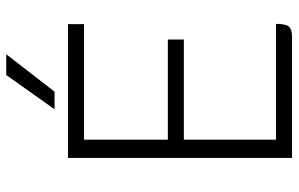

<svg xmlns="http://www.w3.org/2000/svg" viewBox="-186 -746 933 600"><g transform="rotate(-90 280.0 -446.5)"><path d="M505 -50Q505 -21 497 -10.5Q489 0 465 0H86V-700H504V-650H143V-388H456V-338H143V-50ZM345 -893H410L293 -742H238Z"/></g></svg>

Font: Krub Light
Style: Regular
Weight: 300
Designer: Ekaluck Peanpanawate
Foundry: Cadson Demak Co.,Ltd.
Version: Version 1.000; ttfautohint (v1.6)